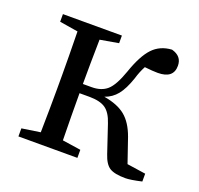

<svg xmlns="http://www.w3.org/2000/svg" viewBox="-101 -644 791 765"><g transform="rotate(20 294.5 -261.5)"><path d="M493.2 -44.9 572.3 -33.2V0Q525.4 10.7 503.9 10.7Q458 10.7 437 -2.4Q416 -15.6 403.3 -54.7L364.3 -170.9Q350.6 -212.9 327.1 -229Q303.7 -245.1 257.8 -245.1H216.8Q216.8 -155.3 218.8 -45.9L296.9 -34.2V0H46.9V-34.2L125 -45.9Q127 -155.3 127 -230.5V-289.1Q127 -362.3 125 -473.6L46.9 -486.3V-518.6H296.9V-486.3L218.8 -472.7Q216.8 -365.2 216.8 -284.2H253.9Q294.9 -284.2 319.3 -305.7Q343.8 -327.1 366.2 -390.6Q391.6 -464.8 422.9 -498Q454.1 -531.2 503.9 -534.2Q547.9 -522.5 547.9 -481.4Q547.9 -427.7 481.4 -427.7Q460.9 -427.7 425.8 -431.6Q412.1 -406.2 403.3 -376Q386.7 -327.1 366.2 -301.8Q345.7 -276.4 314.5 -265.6Q373 -255.9 405.8 -229Q438.5 -202.1 458 -147.5Z"/></g></svg>

Font: GenYoMin TW TTF Medium
Style: Regular
Weight: 500
Version: Version 1.300